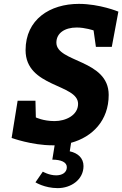

<svg xmlns="http://www.w3.org/2000/svg" viewBox="-20 -737 631 991"><path d="M270 168C233 168 201 149 201 149L163 204C163 204 210 234 278 234C347 234 411 190 411 120C411 79 382 53 340 44L347 0C457 -30 541 -115 541 -247C541 -431 271 -414 271 -517C271 -566 314 -595 376 -595C420 -595 463 -580 463 -580L475 -495H557L591 -677C591 -677 495 -717 387 -717C238 -717 112 -637 112 -478C112 -285 383 -305 383 -201C383 -142 319 -112 262 -112C203 -112 165 -131 165 -131L163 -217H71L40 -25C40 -25 144 13 251 13H262L250 87C295 87 325 100 325 126C325 154 300 168 270 168Z"/></svg>

Font: Bitter
Style: Bold Italic
Weight: 700
Designer: Sol Matas
Foundry: Sol Matas
Version: Version 1.002